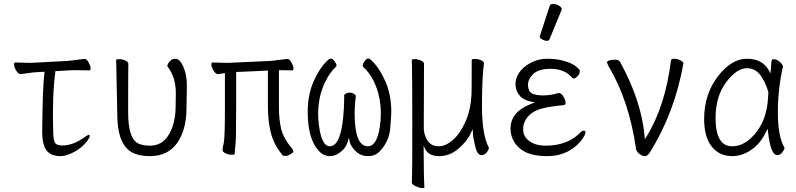

<svg xmlns="http://www.w3.org/2000/svg" viewBox="-20 -779 4040 974"><path d="M287 13Q237 13 215.5 -17Q194 -47 194 -110Q196 -343 206 -415L167 -413Q148 -412 122 -408Q96 -404 85 -403H84Q74 -403 63.5 -419Q53 -435 51.5 -448.5Q50 -462 57 -462L134 -460L325 -470Q347 -472 374.5 -476Q402 -480 410.5 -480Q419 -480 428.5 -464Q438 -448 439.5 -435Q441 -422 434 -422L369 -423H349Q339 -423 331 -422L261 -418Q244 -285 250 -108Q251 -67 259.5 -54Q268 -41 297 -41Q350 -41 409 -83Q425 -95 432 -95Q435 -95 435 -88Q435 -81 423 -65Q392 -23 339 0Q310 13 287 13ZM330 -422H331Z M740 13Q677 13 640 -12Q575 -57 575 -198Q571 -413 570 -440L569 -474Q570 -479 585 -479Q600 -479 615.5 -472Q631 -465 631 -456Q630 -401 630 -210Q630 -87 673 -56Q696 -40 740 -40Q804 -40 837.5 -97.5Q871 -155 871 -242L872 -306Q872 -388 830 -441L829 -444Q829 -453 840.5 -467Q852 -481 869 -481Q893 -481 911 -438.5Q929 -396 928 -337Q927 -278 926 -230Q926 -121 879 -54Q832 13 740 13Z M1414 9Q1371 -42 1355 -101.5Q1339 -161 1339 -241V-421L1209 -415L1178 -414V-244Q1178 -74 1174.5 -45Q1171 -16 1171 1Q1171 6 1155.5 6Q1140 6 1124.5 -1Q1109 -8 1109 -18Q1109 -28 1115 -54Q1121 -80 1121 -230V-408Q1095 -404 1086 -403H1085Q1075 -403 1064.5 -419Q1054 -435 1052.5 -448.5Q1051 -462 1058 -462L1135 -460L1354 -470L1436 -480Q1437 -480 1438 -480Q1448 -480 1457.5 -464Q1467 -448 1468.5 -435Q1470 -422 1463 -422L1395 -423V-231Q1395 -173 1406.5 -124.5Q1418 -76 1467 -18Q1468 -16 1468 -10.5Q1468 -5 1453.5 3.5Q1439 12 1427.5 12Q1416 12 1414 9Z M1597 -14Q1541 -74 1541 -212Q1541 -297 1570 -364Q1599 -431 1639 -470Q1650 -482 1658.5 -482Q1667 -482 1677 -468.5Q1687 -455 1687 -448Q1687 -441 1683 -439Q1654 -412 1633 -370Q1594 -295 1594 -201L1595 -173Q1606 -37 1653 -37Q1707 -37 1721 -185Q1726 -235 1726 -279V-296Q1726 -299 1733.5 -304Q1741 -309 1753.5 -309Q1766 -309 1775.5 -303Q1785 -297 1785 -291Q1779 -246 1779 -206Q1779 -37 1846 -37Q1900 -37 1911 -173L1912 -201Q1912 -296 1874 -371Q1853 -412 1823 -439Q1820 -441 1820 -448Q1820 -455 1829.5 -468.5Q1839 -482 1847.5 -482Q1856 -482 1867 -470Q1907 -431 1936 -364Q1965 -297 1965 -212Q1965 -191 1959.5 -127Q1954 -63 1909 -14Q1885 13 1847 13Q1809 13 1783.5 -13Q1758 -39 1754 -60L1750 -81L1744 -60Q1737 -35 1718 -17Q1687 13 1654 13Q1621 13 1597 -14Z M2133 173Q2131 175 2120.5 175Q2110 175 2090.5 166.5Q2071 158 2069 148Q2072 98 2071.5 -153.5Q2071 -405 2070 -440L2069 -474Q2070 -479 2085 -479Q2100 -479 2115.5 -472Q2131 -465 2131 -456Q2130 -388 2130 -193V-123Q2132 -90 2150.5 -63.5Q2169 -37 2205.5 -37Q2242 -37 2279 -70.5Q2316 -104 2342 -163.5Q2368 -223 2372 -301Q2373 -318 2373 -475Q2373 -480 2389 -480Q2405 -480 2420 -473.5Q2435 -467 2435 -458Q2425 -383 2425 -240Q2425 -97 2459 -32L2460 -29Q2460 -20 2449 -6Q2438 8 2422 8Q2401 8 2390.5 -37Q2380 -82 2379 -103L2378 -124L2369 -105Q2350 -62 2305.5 -24.5Q2261 13 2208.5 13Q2156 13 2138 -21L2129 -40L2130 68Q2130 119 2133 173Z M2746 -40Q2857 -40 2920 -103Q2932 -116 2941 -116Q2958 -116 2944.5 -90.5Q2931 -65 2907 -43Q2846 13 2755.5 13Q2665 13 2619.5 -24Q2574 -61 2570 -119Q2565 -211 2677 -253L2694 -260L2676 -263Q2637 -270 2617 -293Q2597 -316 2595 -347Q2593 -378 2612 -408Q2631 -438 2670.5 -459.5Q2710 -481 2757 -481Q2804 -481 2843 -469.5Q2882 -458 2901 -443Q2920 -428 2921 -421Q2922 -404 2910 -392.5Q2898 -381 2892.5 -381Q2887 -381 2883 -384L2874 -394Q2836 -430 2774 -430Q2712 -430 2684.5 -403Q2657 -376 2658.5 -345.5Q2660 -315 2679 -305Q2698 -295 2736 -295Q2774 -295 2812 -307H2815Q2827 -307 2837.5 -290Q2848 -273 2849 -260Q2850 -247 2841 -246Q2749 -237 2711.5 -223Q2674 -209 2653 -181Q2632 -153 2634 -118Q2636 -83 2668 -61.5Q2700 -40 2746 -40ZM2767 -578Q2765 -572 2754 -572Q2743 -572 2730.5 -579Q2718 -586 2718 -590V-594L2769 -750Q2771 -759 2786 -759Q2801 -759 2815.5 -750.5Q2830 -742 2830 -732Q2830 -730 2829 -729Z M3278 -8Q3265 13 3252.5 13Q3240 13 3226.5 4Q3213 -5 3207 -20Q3172 -269 3067 -443L3059 -462Q3061 -476 3102 -476Q3120 -476 3126 -464Q3234 -267 3250 -88L3251 -73L3259 -85Q3355 -239 3384 -474Q3387 -481 3401.5 -481Q3416 -481 3431.5 -473Q3447 -465 3447 -458Q3403 -209 3278 -8Z M3695 13Q3629 13 3590.5 -35.5Q3552 -84 3552 -175Q3552 -300 3621 -390.5Q3690 -481 3769 -481Q3848 -481 3881 -421L3888 -406L3890 -423Q3892 -445 3893 -462Q3894 -479 3904 -479Q3918 -479 3933.5 -467Q3949 -455 3952 -442Q3926 -328 3926 -209Q3926 -90 3958 -32L3960 -28Q3959 -20 3948.5 -6Q3938 8 3922 8Q3890 8 3876 -109L3874 -126L3866 -110Q3839 -52 3792 -19.5Q3745 13 3695 13ZM3694 -37Q3738 -37 3777 -68Q3872 -145 3877 -296Q3877 -304 3878 -311Q3867 -349 3850 -378Q3821 -433 3769 -433Q3717 -433 3663.5 -361.5Q3610 -290 3610 -180Q3610 -37 3694 -37Z"/></svg>

Font: LXGW WenKai Mono TC Light
Style: Regular
Weight: 300
Designer: LXGW / Fontworks Inc.
Foundry: LXGW / Fontworks Inc.
Version: Version 1.330